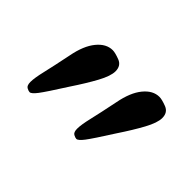

<svg xmlns="http://www.w3.org/2000/svg" viewBox="-51 -694 488 488"><g transform="rotate(45 192.5 -450.5)"><path d="M309 -563Q318 -563 335 -556.5Q352 -550 352 -530Q352 -513 336.5 -484.5Q321 -456 297 -420Q264 -368 252.5 -353Q241 -338 235 -338Q231 -338 224.5 -341.5Q218 -345 218 -358Q218 -372 224.5 -399.5Q231 -427 241 -476Q249 -518 267.5 -540.5Q286 -563 309 -563ZM141 -563Q150 -563 167 -556.5Q184 -550 184 -530Q184 -513 168.5 -484.5Q153 -456 129 -420Q96 -368 84.5 -353Q73 -338 67 -338Q63 -338 56.5 -341.5Q50 -345 50 -358Q50 -372 56.5 -399.5Q63 -427 73 -476Q81 -518 99.5 -540.5Q118 -563 141 -563Z"/></g></svg>

Font: Libertinus Serif SemiBold
Style: Regular
Weight: 600
Designer: Philipp H. Poll, Khaled Hosny
Foundry: Caleb Maclennan
Version: Version 7.051;RELEASE